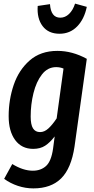

<svg xmlns="http://www.w3.org/2000/svg" viewBox="-20 -825 520 1064"><path d="M461 -499 393 -13Q375 108 319 163.5Q263 219 165 219Q121 219 79 205Q37 191 3 166L48 84Q108 121 162 121Q206 121 235 95Q264 69 274 -1L283 -69Q257 -35 230 -17.5Q203 0 164 0Q100 0 64 -49Q28 -98 28 -181Q28 -272 56 -354.5Q84 -437 144.5 -490Q205 -543 298 -543Q381 -543 461 -499ZM150 -179Q150 -134 163 -113.5Q176 -93 202 -93Q226 -93 248 -113Q270 -133 294 -169L332 -445Q313 -453 291 -453Q244 -453 212.5 -412.5Q181 -372 165.5 -309Q150 -246 150 -179ZM189 -792 257 -802Q262 -727 314 -727Q341 -727 362.5 -747.5Q384 -768 396 -805L461 -787Q447 -719 407.5 -678.5Q368 -638 310 -638Q248 -638 216 -680.5Q184 -723 189 -792Z"/></svg>

Font: Fira Sans Extra Condensed Medium
Style: Italic
Weight: 500
Width: 3
Italic angle: -8°
Designer: Carrois Corporate & Edenspiekermann AG
Foundry: Carrois Corporate GbR & Edenspiekermann AG
Version: Version 4.203